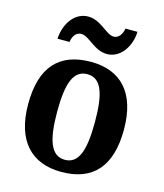

<svg xmlns="http://www.w3.org/2000/svg" viewBox="-114 -846 802 941"><g transform="rotate(15 286.5 -375.0)"><path d="M352 -606C418 -606 466 -672 469 -750H408C404 -723 388 -697 362 -697C323 -697 283 -760 217 -760C150 -760 103 -694 99 -616H160C164 -643 178 -669 206 -669C247 -669 286 -606 352 -606ZM285 10C445 10 529 -82 529 -270C529 -458 438 -549 288 -549C127 -549 43 -458 43 -270C43 -82 135 10 285 10ZM287 -52C216 -52 190 -127 190 -270C190 -413 215 -486 286 -486C357 -486 382 -413 382 -270C382 -127 358 -52 287 -52Z"/></g></svg>

Font: Noto Serif Bengali SemiCondensed
Style: Bold
Weight: 700
Width: 4
Designer: Juan Bruce, Universal Thirst, Indian Type Foundry and the Monotype Design Team.
Foundry: Monotype Imaging Inc.
Version: Version 2.003